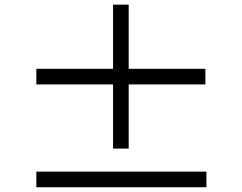

<svg xmlns="http://www.w3.org/2000/svg" viewBox="-20 -824 1040 826"><path d="M533.6 -184.8H466.4V-460.8H136.4V-528H466.4V-804H533.6V-528H863.6V-460.8H533.6ZM136.4 -18.4V-85.6H868V-18.4Z"/></svg>

Font: 寒蝉端黑体 Light
Style: Regular
Weight: 300
Designer: ChillDuanSans {Warren2060}; 
Source Han Sans {Ryoko NISHIZUKA 西塚涼子 (kana, bopomofo & ideographs); Paul D. Hunt (Latin, G
Foundry: ChillType&Adobe
Version: Version 1.300;Glyphs 3.3 (3306)